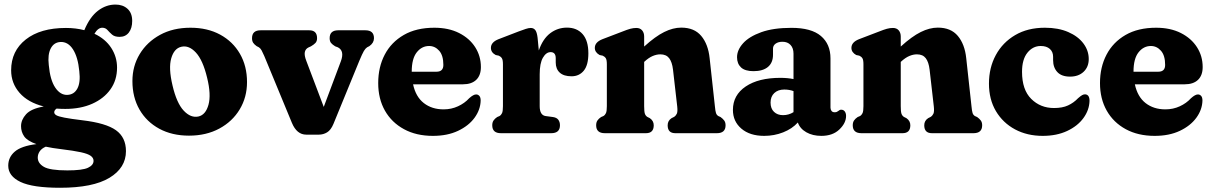

<svg xmlns="http://www.w3.org/2000/svg" viewBox="-20 -598 5443 862"><path d="M350 -58Q456 -45.5 500.8 -13.2Q545.5 19 545.5 80.5Q545.5 155.5 471.5 200.2Q397.5 245 249.5 245Q127 245 72 218.8Q17 192.5 17 146Q17 108 46.2 82.8Q75.5 57.5 143.5 49Q102.5 34.5 88.5 14.2Q74.5 -6 74.5 -31.5Q74.5 -60 97 -85Q119.5 -110 176.5 -120Q105.5 -138 67.8 -181.2Q30 -224.5 30 -282.5Q30 -369 95.8 -420.8Q161.5 -472.5 276 -472.5Q320.5 -472.5 358.5 -462.5L359 -463.5Q383.5 -522 419.8 -549.8Q456 -577.5 498.5 -577.5Q531.5 -577.5 552.5 -558.5Q573.5 -539.5 573.5 -504Q573.5 -471.5 558.5 -452Q543.5 -432.5 517 -432.5Q494.5 -432.5 483 -442.8Q471.5 -453 462.5 -463.2Q453.5 -473.5 439 -473.5Q420 -473.5 404 -446.5Q453.5 -423 479.5 -382.8Q505.5 -342.5 505.5 -294.5Q505.5 -238.5 476 -197Q446.5 -155.5 394.2 -132.2Q342 -109 273 -109Q253 -109 234 -110.5Q223.5 -103 223.5 -94Q223.5 -86 233 -80.5Q242.5 -75 269.5 -69.8Q296.5 -64.5 350 -58ZM251.5 -409.5Q222 -408 207.8 -380.5Q193.5 -353 199 -306Q205 -239 228 -204.8Q251 -170.5 283 -172Q313 -173.5 327.5 -200.8Q342 -228 336 -278.5Q330 -341.5 307.8 -376.2Q285.5 -411 251.5 -409.5ZM149.5 109.5Q149.5 135 177 151Q204.5 167 282.5 167Q350 167 375 155.2Q400 143.5 400 124Q400 111 387.5 101.8Q375 92.5 343.2 85.5Q311.5 78.5 253.5 71.5Q215 67 185.5 60.5Q167 68.5 158.2 81.5Q149.5 94.5 149.5 109.5Z M835 -473.5Q911.5 -473.5 968.5 -442.5Q1025.5 -411.5 1057.2 -356.5Q1089 -301.5 1089 -229.5Q1089 -161.5 1056.2 -107Q1023.5 -52.5 964.8 -20.8Q906 11 828.5 11Q752.5 11 695.2 -20Q638 -51 606.2 -106.2Q574.5 -161.5 574.5 -234Q574.5 -301 607.2 -355.2Q640 -409.5 698.5 -441.5Q757 -473.5 835 -473.5ZM871 -75Q903.5 -82.5 916 -127.8Q928.5 -173 910 -248.5Q891 -328 859.5 -362Q828 -396 794 -388Q761.5 -380.5 748.8 -336.2Q736 -292 754.5 -214.5Q773 -135 804.8 -101.2Q836.5 -67.5 871 -75Z M1411.5 6.5H1355Q1312.5 6.5 1290.5 -46.5L1166.5 -346.5Q1160 -361.5 1154.8 -371.2Q1149.5 -381 1142.5 -385.5L1132 -391Q1121.5 -398.5 1116.5 -406.2Q1111.5 -414 1111.5 -426.5Q1111.5 -462 1150 -462H1368.5Q1403.5 -462 1403.5 -426.5Q1403.5 -413 1396.2 -405.2Q1389 -397.5 1376 -390L1365 -385Q1351.5 -378.5 1348.5 -364Q1345.5 -349.5 1355.5 -324L1433.5 -118L1510 -322Q1528 -369.5 1497 -385.5L1485 -390Q1472.5 -397.5 1466.2 -405.2Q1460 -413 1460 -426.5Q1460 -462 1498.5 -462H1620.5Q1659 -462 1659 -426.5Q1659 -405.5 1638.5 -391L1628 -385.5Q1620.5 -380.5 1613.5 -368.8Q1606.5 -357 1593 -324.5L1477 -41.5Q1465.5 -14 1448.5 -3.8Q1431.5 6.5 1411.5 6.5Z M2139 -297Q2139 -259.5 2118 -239.5Q2097 -219.5 2058.5 -219.5H1834.5Q1846.5 -163.5 1882.8 -135.2Q1919 -107 1971.5 -107Q2006.5 -107 2036.2 -120.8Q2066 -134.5 2086.5 -157Q2106 -174.5 2118 -174Q2126 -174 2132 -167.5Q2138 -161 2138 -146.5Q2137 -105.5 2110.5 -69.2Q2084 -33 2036.2 -10.5Q1988.5 12 1923.5 12Q1849 12 1793.8 -18Q1738.5 -48 1708.2 -101.2Q1678 -154.5 1678 -225Q1678 -296.5 1707.2 -352.5Q1736.5 -408.5 1792.8 -441Q1849 -473.5 1930 -473.5Q1994 -473.5 2041 -449.8Q2088 -426 2113.5 -386Q2139 -346 2139 -297ZM1906.5 -391.5Q1873.5 -391.5 1851 -363Q1828.5 -334.5 1828.5 -276.5V-276H1939.5Q1970.5 -276 1970.5 -306.5Q1970.5 -349 1951.8 -370.2Q1933 -391.5 1906.5 -391.5Z M2393.5 -429 2399 -371.5Q2417 -423.5 2450.2 -448.8Q2483.5 -474 2525.5 -474Q2570 -474 2595.8 -444.8Q2621.5 -415.5 2621.5 -358.5Q2621.5 -305.5 2600.8 -280.5Q2580 -255.5 2546 -255.5Q2511 -255.5 2493 -272Q2475 -288.5 2475 -317.5V-336.5Q2475 -364 2452 -364Q2432 -364 2417.5 -339Q2403 -314 2403 -264.5V-121.5Q2403 -81 2429.5 -77L2463 -72.5Q2479.5 -70 2486.8 -60Q2494 -50 2494 -35.5Q2494 0 2454.5 0H2229Q2190 0 2190 -35.5Q2190 -48.5 2195.8 -57Q2201.5 -65.5 2212 -72.5L2222.5 -77Q2230 -81.5 2234 -90.2Q2238 -99 2238 -121.5V-309.5Q2238 -329 2233.2 -336.5Q2228.5 -344 2219.5 -348L2205.5 -351Q2184 -362.5 2184 -383Q2184 -408.5 2218 -422L2309 -457Q2327.5 -464 2340.5 -468.2Q2353.5 -472.5 2363 -472.5Q2375.5 -472.5 2383 -463.2Q2390.5 -454 2393.5 -429Z M2872 -434V-389Q2922 -434.5 2961.8 -454.2Q3001.5 -474 3038.5 -474Q3097 -474 3128.2 -436.8Q3159.5 -399.5 3166 -336.5L3189.5 -121.5Q3191.5 -99.5 3194.5 -90.5Q3197.5 -81.5 3205 -77L3215 -72.5Q3225.5 -65 3231.5 -56.8Q3237.5 -48.5 3237.5 -35.5Q3237.5 0 3198.5 0H3012Q2977.5 0 2977.5 -35.5Q2977.5 -56 2995 -67.5L3006 -73Q3014 -78 3018.5 -87.2Q3023 -96.5 3020.5 -119.5L3001.5 -285.5Q2997.5 -319.5 2984.2 -336.8Q2971 -354 2944.5 -354Q2928 -354 2910.2 -346.5Q2892.5 -339 2873 -321L2872 -320V-121.5Q2872 -97 2875.2 -87.5Q2878.5 -78 2886.5 -73L2897.5 -67.5Q2915 -55.5 2915 -35.5Q2915 0 2880 0H2695.5Q2656.5 0 2656.5 -35.5Q2656.5 -48.5 2662.2 -57Q2668 -65.5 2678.5 -72.5L2689 -77Q2696.5 -81.5 2700.5 -90.2Q2704.5 -99 2704.5 -121.5V-309.5Q2704.5 -329 2699.8 -336.5Q2695 -344 2686 -348L2672 -351Q2650.5 -363 2650.5 -383Q2650.5 -408.5 2684.5 -422L2773.5 -456Q2796 -465 2809.8 -468.8Q2823.5 -472.5 2837 -472.5Q2853.5 -472.5 2862.8 -461.8Q2872 -451 2872 -434Z M3270.5 -104.5Q3270.5 -171 3328 -209.8Q3385.5 -248.5 3483.5 -248.5Q3516 -248.5 3542.5 -243V-357Q3542.5 -382 3529.2 -396.2Q3516 -410.5 3493 -410.5Q3474 -410.5 3462.2 -402Q3450.5 -393.5 3450.5 -380V-352.5Q3450.5 -316.5 3427.8 -297.5Q3405 -278.5 3363 -278.5Q3325 -278.5 3307 -295.2Q3289 -312 3289 -341Q3289 -373.5 3316.2 -403.8Q3343.5 -434 3397.8 -453.5Q3452 -473 3533 -473Q3622.5 -473 3665.5 -436.5Q3708.5 -400 3708.5 -336V-115Q3708.5 -106.5 3713 -100.2Q3717.5 -94 3727.5 -94Q3733.5 -94 3737.2 -95.8Q3741 -97.5 3744 -100Q3746.5 -102 3749.5 -103.8Q3752.5 -105.5 3756.5 -105.5Q3767 -105.5 3772.8 -97.5Q3778.5 -89.5 3778.5 -77.5Q3778.5 -45.5 3748.5 -16.8Q3718.5 12 3667.5 12Q3628.5 12 3600 -4.2Q3571.5 -20.5 3562 -48Q3536 -19.5 3496 -3.8Q3456 12 3411 12Q3346.5 12 3308.5 -20.5Q3270.5 -53 3270.5 -104.5ZM3439.5 -137.5Q3439.5 -110.5 3455 -95.8Q3470.5 -81 3495.5 -81Q3521 -81 3542.5 -94.5V-189Q3523.5 -196 3501 -196Q3473 -196 3456.2 -180.2Q3439.5 -164.5 3439.5 -137.5Z M4024 -434V-389Q4074 -434.5 4113.8 -454.2Q4153.5 -474 4190.5 -474Q4249 -474 4280.2 -436.8Q4311.5 -399.5 4318 -336.5L4341.5 -121.5Q4343.5 -99.5 4346.5 -90.5Q4349.5 -81.5 4357 -77L4367 -72.5Q4377.5 -65 4383.5 -56.8Q4389.5 -48.5 4389.5 -35.5Q4389.5 0 4350.5 0H4164Q4129.5 0 4129.5 -35.5Q4129.5 -56 4147 -67.5L4158 -73Q4166 -78 4170.5 -87.2Q4175 -96.5 4172.5 -119.5L4153.5 -285.5Q4149.5 -319.5 4136.2 -336.8Q4123 -354 4096.5 -354Q4080 -354 4062.2 -346.5Q4044.5 -339 4025 -321L4024 -320V-121.5Q4024 -97 4027.2 -87.5Q4030.5 -78 4038.5 -73L4049.5 -67.5Q4067 -55.5 4067 -35.5Q4067 0 4032 0H3847.5Q3808.5 0 3808.5 -35.5Q3808.5 -48.5 3814.2 -57Q3820 -65.5 3830.5 -72.5L3841 -77Q3848.5 -81.5 3852.5 -90.2Q3856.5 -99 3856.5 -121.5V-309.5Q3856.5 -329 3851.8 -336.5Q3847 -344 3838 -348L3824 -351Q3802.5 -363 3802.5 -383Q3802.5 -408.5 3836.5 -422L3925.5 -456Q3948 -465 3961.8 -468.8Q3975.5 -472.5 3989 -472.5Q4005.5 -472.5 4014.8 -461.8Q4024 -451 4024 -434Z M4868 -333Q4868 -297.5 4845 -275.8Q4822 -254 4784 -254Q4746 -254 4727 -274.5Q4708 -295 4708 -328V-343Q4708 -365.5 4693.2 -378.5Q4678.5 -391.5 4652.5 -391.5Q4617 -391.5 4592.8 -361.5Q4568.5 -331.5 4568.5 -275.5Q4568.5 -195 4609.8 -154Q4651 -113 4712 -113Q4750 -113 4775.2 -124.8Q4800.5 -136.5 4820 -157Q4832 -167.5 4838.5 -171Q4845 -174.5 4851.5 -174.5Q4871.5 -173.5 4871.5 -145.5Q4870.5 -104 4844.2 -68Q4818 -32 4771 -10Q4724 12 4661.5 12Q4591.5 12 4537 -17.2Q4482.5 -46.5 4451.2 -99.2Q4420 -152 4420 -222.5Q4420 -294 4450.8 -350.8Q4481.5 -407.5 4537.8 -440.5Q4594 -473.5 4671 -473.5Q4731.5 -473.5 4775.8 -454.2Q4820 -435 4844 -403Q4868 -371 4868 -333Z M5379.5 -297Q5379.5 -259.5 5358.5 -239.5Q5337.5 -219.5 5299 -219.5H5075Q5087 -163.5 5123.2 -135.2Q5159.5 -107 5212 -107Q5247 -107 5276.8 -120.8Q5306.5 -134.5 5327 -157Q5346.5 -174.5 5358.5 -174Q5366.5 -174 5372.5 -167.5Q5378.5 -161 5378.5 -146.5Q5377.5 -105.5 5351 -69.2Q5324.5 -33 5276.8 -10.5Q5229 12 5164 12Q5089.5 12 5034.2 -18Q4979 -48 4948.8 -101.2Q4918.5 -154.5 4918.5 -225Q4918.5 -296.5 4947.8 -352.5Q4977 -408.5 5033.2 -441Q5089.5 -473.5 5170.5 -473.5Q5234.5 -473.5 5281.5 -449.8Q5328.5 -426 5354 -386Q5379.5 -346 5379.5 -297ZM5147 -391.5Q5114 -391.5 5091.5 -363Q5069 -334.5 5069 -276.5V-276H5180Q5211 -276 5211 -306.5Q5211 -349 5192.2 -370.2Q5173.5 -391.5 5147 -391.5Z"/></svg>

Font: Fraunces 72pt SuperSoft
Style: Bold
Weight: 700
Version: Version 1.000;[0bf87f6ff]